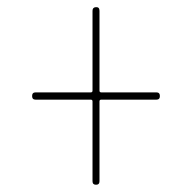

<svg xmlns="http://www.w3.org/2000/svg" viewBox="-20 -585 540 540"><path d="M80.1 -304.7Q70.3 -304.7 70.3 -314.9Q70.3 -325.2 80.1 -325.2H235.4Q240.2 -325.2 240.2 -330.1V-554.7Q240.2 -564.5 250 -564.9Q259.8 -565.4 259.8 -554.7V-330.1Q259.8 -325.2 264.6 -325.2H419.9Q429.7 -325.2 429.7 -314.9Q429.7 -304.7 419.9 -304.7H264.6Q259.8 -304.7 259.8 -299.8V-75.2Q259.8 -65.4 250 -65.4Q240.2 -65.4 240.2 -75.2V-299.8Q240.2 -304.7 235.4 -304.7Z"/></svg>

Font: Rounded-L Mgen+ 2m thin
Style: Regular
Weight: 100
Designer: [Source Han Sans]
Ryoko NISHIZUKA  (kana & ideographs); Paul D. Hunt (Latin, Greek & Cyrillic); Wenlong ZHANG  (bopomofo
Version: Version 1.059.20150602